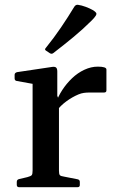

<svg xmlns="http://www.w3.org/2000/svg" viewBox="-20 -781 482 801"><path d="M116 0V-315H226V0ZM424 -404Q424 -395 414 -395H354Q341 -395 330 -393.5Q319 -392 307 -387Q281 -376 256.5 -358Q232 -340 216 -318L213 -350Q222 -378 239.5 -405Q257 -432 280.5 -454.5Q304 -477 332 -490Q360 -503 388 -503Q424 -503 424 -491ZM60 0Q50 0 50 -10V-22Q50 -32 60 -34L94 -42Q109 -46 112.5 -50.5Q116 -55 116 -70V-180H226V-69Q226 -55 229.5 -50.5Q233 -46 248 -44L304 -33Q313 -31 313 -22V-9Q313 0 303 0ZM116 -315V-462L134 -428L51 -443Q41 -444 41 -454V-469Q41 -477 51 -480L192 -501Q207 -504 213 -500Q219 -496 219 -483V-381L226 -364V-315ZM203 -560Q196 -554 188 -559L173 -569Q164 -574 171 -581Q205 -623 234.5 -666.5Q264 -710 290 -753Q296 -762 305 -761Q320 -759 337.5 -752.5Q355 -746 369 -738Q378 -732 381 -727.5Q384 -723 379.5 -715.5Q375 -708 362 -695Q327 -660 286.5 -626.5Q246 -593 203 -560Z"/></svg>

Font: Hahmlet Medium
Style: Regular
Weight: 500
Version: Version 1.002